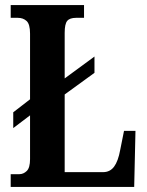

<svg xmlns="http://www.w3.org/2000/svg" viewBox="-20 -734 577 754"><path d="M22 0V-50H56Q72 -50 85 -62.5Q98 -75 98 -109V-281L32 -231V-293L98 -344V-602Q98 -639 84.5 -651.5Q71 -664 50 -664H22V-714H310V-664H279Q254 -664 244 -652Q234 -640 234 -605V-426L351 -512V-448L234 -363V-58H385Q412 -58 428 -79.5Q444 -101 452 -145L467 -220H512L507 0Z"/></svg>

Font: Noto Serif ExtraCondensed
Style: Bold
Weight: 700
Width: 2
Designer: Monotype Design Team
Foundry: Monotype Imaging Inc.
Version: Version 2.014; ttfautohint (v1.8.4.7-5d5b)